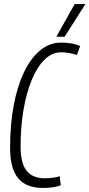

<svg xmlns="http://www.w3.org/2000/svg" viewBox="-20 -921 443 951"><path d="M192 10Q110 10 70 -38Q30 -86 30 -189Q30 -304 48 -399.5Q66 -495 99.5 -564.5Q133 -634 179.5 -672Q226 -710 283 -710Q310 -710 333.5 -706Q357 -702 377 -693L361 -649Q319 -662 283 -662Q238 -662 201 -626Q164 -590 137.5 -526Q111 -462 96.5 -377.5Q82 -293 82 -196Q82 -112 112 -75Q142 -38 201 -38Q243 -38 276 -48L281 -3Q246 10 192 10ZM259 -739 350 -901H403L300 -739Z"/></svg>

Font: Georama Condensed Light
Style: Italic
Weight: 300
Width: 3
Italic angle: -9°
Designer: Jean-Baptiste Levee
Foundry: Production Type
Version: Version 1.000